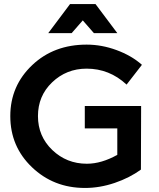

<svg xmlns="http://www.w3.org/2000/svg" viewBox="-20 -925 787 951"><path d="M400 -289H561V-158C509 -129 459 -114 410 -114C343 -114 286 -137 239 -182C192 -227 168 -283 168 -350C168 -416 191 -472 238 -517C285 -562 342 -585 409 -585C484 -585 550 -559 607 -506L683 -604C648 -635 606 -659 557 -677C508 -695 459 -704 409 -704C302 -704 212 -671 140 -603C68 -535 31 -451 31 -350C31 -249 67 -165 138 -97C209 -29 296 6 401 6C449 6 498 -2 548 -19C598 -36 641 -58 678 -85L679 -400H400ZM561 -761 453 -905H327L219 -761H335L390 -824L445 -761Z"/></svg>

Font: Argentum Sans Medium
Style: Regular
Weight: 500
Designer: Julieta Ulanovsky
Foundry: Julieta Ulanovsky
Version: Version 5.001;January 29, 2019;FontCreator 11.5.0.2425 64-bi